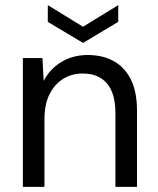

<svg xmlns="http://www.w3.org/2000/svg" viewBox="-20 -727 613 747"><path d="M69 0V-501H145L150 -412Q174 -459 219 -486Q264 -513 321 -513Q379 -513 422 -489.5Q465 -466 489 -418Q513 -370 513 -297V0H429V-288Q429 -364 396 -402.5Q363 -441 302 -441Q259 -441 225.5 -420Q192 -399 172.5 -360Q153 -321 153 -264V0ZM303 -560 166 -642V-707L303 -623L440 -707V-642Z"/></svg>

Font: DVN - DM Sans
Style: Regular
Weight: 400
Designer: Colophon Foundry, Jonny Pinhorn
Foundry: Colophon Foundry
Version: Version 4.004;gftools[0.9.30]